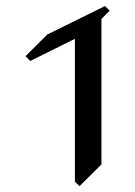

<svg xmlns="http://www.w3.org/2000/svg" viewBox="-20 -579 456 647"><path d="M65.9 -389.6 139.6 -462.9 334 -558.6 349.6 -543 321.8 -515.1V-24.9L248 48.3L232.4 33.2V-448.2L82 -373.5Z"/></svg>

Font: Panteley
Style: Regular
Weight: 500
Designer: Kalashnikov Yuriy
Foundry: Øêîëà ïàâà èìåíè ñâÿòîãî àâíîàïîñòîëüíîãî Âëàäèìèà
Version: Version 1.80 April 12, 2018